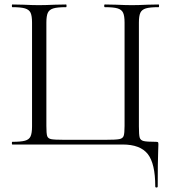

<svg xmlns="http://www.w3.org/2000/svg" viewBox="-20 -645 768 857"><path d="M527 0H35Q33 0 33 -6Q33 -12 35 -12Q73 -12 91.5 -17Q110 -22 116.5 -36.5Q123 -51 123 -81V-544Q123 -574 116.5 -588Q110 -602 91.5 -607.5Q73 -613 35 -613Q33 -613 33 -619Q33 -625 35 -625L85 -624Q127 -622 153 -622Q181 -622 225 -624L275 -625Q277 -625 277 -619Q277 -613 275 -613Q236 -613 218 -607.5Q200 -602 193.5 -588Q187 -574 187 -544V-83Q187 -49 190.5 -38Q194 -27 208 -24Q222 -21 265 -21H452Q497 -21 512.5 -24Q528 -27 532 -38.5Q536 -50 536 -83V-544Q536 -574 529.5 -588Q523 -602 505 -607.5Q487 -613 448 -613Q445 -613 445 -619Q445 -625 448 -625L498 -624Q542 -622 569 -622Q596 -622 638 -624L688 -625Q690 -625 690 -619Q690 -613 688 -613Q649 -613 631 -607.5Q613 -602 606.5 -588Q600 -574 600 -544V-81Q600 -43 603.5 -31Q607 -19 621 -15.5Q635 -12 676 -12Q684 -12 685.5 -10Q687 -8 687 0Q687 17 686 29Q684 79 684 187Q684 192 678.5 192Q673 192 673 187Q673 85 639.5 42.5Q606 0 527 0Z"/></svg>

Font: Cormorant Infant
Style: Regular
Weight: 400
Designer: Christian Thalmann (Catharsis Fonts)
Foundry: Catharsis Fonts
Version: Version 4.000